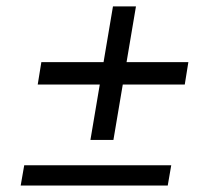

<svg xmlns="http://www.w3.org/2000/svg" viewBox="-20 -577 663 592"><path d="M328.3 -557.2H399.2L329.7 -145.5H258.8ZM107.5 -385.5H560.8L549.7 -316.3H96.3ZM54.7 -67.5H508L497.2 -5H43.8Z"/></svg>

Font: Oak Sans Light Italic
Style: Regular
Weight: 400
Italic angle: -9.5°
Foundry: Erik Kennedy, Walven
Version: Version 1.000;Glyphs 3.1.2 (3151)